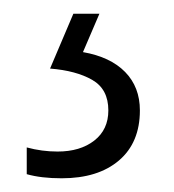

<svg xmlns="http://www.w3.org/2000/svg" viewBox="-20 -20 254 280"><path d="M184 141Q184 188 153.5 214Q123 240 70 240Q40 240 19 234V195Q41 201 64 201Q97 201 117.5 185Q138 169 138 141Q138 110 114.5 96.5Q91 83 53 80L87 0H125L101 56Q141 63 162.5 85Q184 107 184 141Z"/></svg>

Font: Noto Sans Sinhala UI ExtraCondensed Light
Style: Regular
Weight: 300
Width: 2
Designer: Jelle Bosma - Monotype Design Team
Foundry: Monotype Imaging Inc.
Version: Version 2.006; ttfautohint (v1.8.4.7-5d5b)